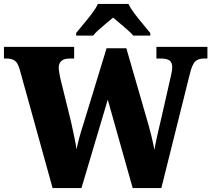

<svg xmlns="http://www.w3.org/2000/svg" viewBox="-26 -951 1069 971"><path d="M73 -602Q64 -633 49 -644Q34 -655 7 -655H-6V-714H349V-655H327Q271 -655 271 -608Q271 -600 274.5 -579Q278 -558 282 -543L333 -336Q340 -304 348.5 -264.5Q357 -225 361 -196Q367 -225 375 -254.5Q383 -284 395 -321L513 -707H613L715 -354Q729 -307 739 -266Q749 -225 755 -193Q760 -225 771 -273Q782 -321 792 -363L832 -539Q836 -556 840.5 -577Q845 -598 845 -610Q845 -635 831.5 -645Q818 -655 787 -655H765V-714H1023V-655H1005Q977 -655 961.5 -640.5Q946 -626 934 -577L790 0H645L519 -447L386 0H240ZM359 -784Q374 -803 396 -829Q418 -855 438.5 -882Q459 -909 469 -931H624Q634 -909 654.5 -882Q675 -855 697 -829Q719 -803 734 -784V-771H648Q640 -781 621 -798Q602 -815 581 -832.5Q560 -850 546 -862Q531 -850 511 -833Q491 -816 472.5 -799.5Q454 -783 445 -771H359Z"/></svg>

Font: Noto Serif SemiCondensed Black
Style: Regular
Weight: 900
Width: 4
Designer: Monotype Design Team
Foundry: Monotype Imaging Inc.
Version: Version 2.014; ttfautohint (v1.8.4.7-5d5b)